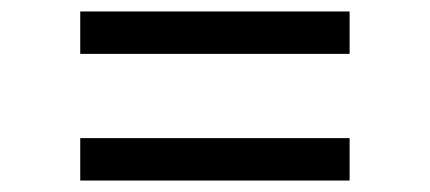

<svg xmlns="http://www.w3.org/2000/svg" viewBox="-20 -481 750 335"><path d="M120 -461H590V-387H120ZM590 -240V-166H120V-240Z"/></svg>

Font: Lopes Sans
Style: Regular
Weight: 400
Designer: Gabriel Lam, Diego Maldonado
Foundry: TypeRant, Foresti Design
Version: Version 4.000